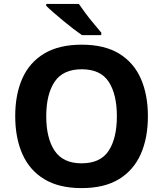

<svg xmlns="http://www.w3.org/2000/svg" viewBox="-20 -954 836 984"><path d="M738 -358Q738 -247 701.5 -164.5Q665 -82 590 -36Q515 10 398 10Q282 10 206.5 -36Q131 -82 94.5 -165Q58 -248 58 -359Q58 -470 94.5 -552Q131 -634 206.5 -679.5Q282 -725 399 -725Q515 -725 590 -679.5Q665 -634 701.5 -551.5Q738 -469 738 -358ZM217 -358Q217 -246 260 -181.5Q303 -117 398 -117Q495 -117 537 -181.5Q579 -246 579 -358Q579 -471 537 -535Q495 -599 399 -599Q303 -599 260 -535Q217 -471 217 -358ZM384 -934Q399 -912 419.5 -884.5Q440 -857 461.5 -831.5Q483 -806 499 -787V-774H400Q381 -787 355.5 -806.5Q330 -826 303.5 -848Q277 -870 254 -890Q231 -910 217 -924V-934Z"/></svg>

Font: Noto Sans Vithkuqi
Style: Bold
Weight: 700
Version: Version 1.001; ttfautohint (v1.8.4.7-5d5b)